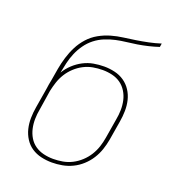

<svg xmlns="http://www.w3.org/2000/svg" viewBox="-135 -841 869 955"><g transform="rotate(20 300.0 -363.5)"><path d="M246 8Q217 8 189 1.5Q161 -5 138.5 -20Q116 -35 101 -58.5Q86 -82 79.5 -109Q73 -136 73.5 -165Q74 -194 79 -223L96 -325Q98 -339 100 -352Q102 -365 105 -378Q110 -409 115.5 -440Q121 -471 130.5 -502.5Q140 -534 155 -563.5Q170 -593 192.5 -618Q215 -643 244.5 -659.5Q274 -676 305.5 -685Q337 -694 368.5 -698Q400 -702 432 -707Q464 -712 495.5 -718.5Q527 -725 558 -735L555 -716Q528 -707 500.5 -700.5Q473 -694 445.5 -689.5Q418 -685 390.5 -682Q363 -679 335.5 -673Q308 -667 281 -656Q254 -645 231 -627Q208 -609 191 -585Q174 -561 163 -535Q152 -509 145.5 -481.5Q139 -454 134 -427Q149 -452 171 -472.5Q193 -493 219 -506.5Q245 -520 273 -525Q301 -530 329 -530Q357 -530 385 -523.5Q413 -517 435.5 -501.5Q458 -486 473 -463Q488 -440 494.5 -413Q501 -386 500.5 -357Q500 -328 495 -299L478 -197Q473 -169 464 -142.5Q455 -116 439.5 -91.5Q424 -67 402 -47Q380 -27 354 -14.5Q328 -2 300.5 3Q273 8 246 8ZM246 -11Q271 -11 296.5 -15.5Q322 -20 345.5 -32Q369 -44 389 -62.5Q409 -81 423 -103.5Q437 -126 445 -150.5Q453 -175 457 -200L474 -302Q479 -328 479.5 -354Q480 -380 474.5 -404.5Q469 -429 456 -450Q443 -471 423.5 -485Q404 -499 379 -505Q354 -511 328 -511Q302 -511 277 -506.5Q252 -502 228.5 -490Q205 -478 185 -459.5Q165 -441 151 -418.5Q137 -396 129 -371.5Q121 -347 116 -323L100 -220Q95 -194 94.5 -168Q94 -142 99.5 -117.5Q105 -93 117.5 -72Q130 -51 150 -37Q170 -23 195 -17Q220 -11 246 -11Z"/></g></svg>

Font: Iosevka Slab Thin Extended
Style: Italic
Weight: 100
Width: 7
Italic angle: -9°
Monospace: yes
Designer: Belleve Invis
Foundry: Belleve Invis
Version: Version 11.1.0; ttfautohint (v1.8.3)